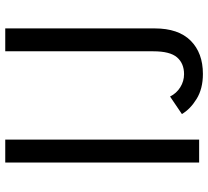

<svg xmlns="http://www.w3.org/2000/svg" viewBox="-50 -710 774 713"><g transform="rotate(-90 336.5 -353.0)"><path d="M175 -720V0H90V-720ZM503 -720H588V-165Q588 -77 542.5 -31.5Q497 14 419 14Q364 14 326 -9.5Q288 -33 270 -64L335 -108Q347 -84 369.5 -70Q392 -56 418 -56Q458 -56 480.5 -82Q503 -108 503 -170Z"/></g></svg>

Font: Carrois Gothic
Style: Regular
Weight: 400
Designer: Ralph du Carrois
Foundry: Ralph du Carrois
Version: Version 1.001